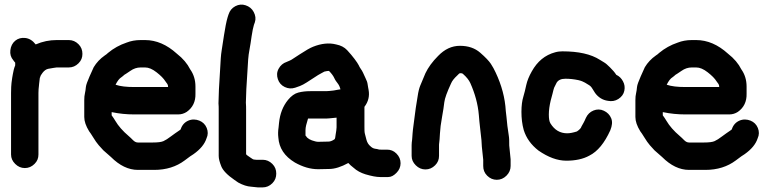

<svg xmlns="http://www.w3.org/2000/svg" viewBox="-20 -702 3339 834"><path d="M46 -418C41 -406 38 -393 36 -381L33 -364C32 -358 31 -351 30 -342C29 -333 28 -318 28 -298V-31C28 -15 34 -2 46 10C58 22 72 28 88 28C104 28 118 22 130 10C142 -2 147 -15 147 -31V-298C147 -310 148 -320 149 -328C150 -336 150 -342 151 -347L153 -364C154 -365 155 -367 155 -369C155 -371 158 -377 165 -386C172 -395 180 -401 189 -403C198 -405 205 -406 212 -407C219 -408 223 -409 226 -409H279C295 -409 309 -415 321 -427C333 -439 338 -452 338 -468C338 -484 333 -498 321 -510C309 -522 295 -528 279 -528H226C195 -528 165 -522 135 -509C122 -526 107 -535 90 -537C73 -539 58 -535 46 -525C34 -515 27 -501 25 -484C23 -467 27 -453 38 -440L44 -432C45 -432 45 -432 45 -431L46 -430Z M482 -334C490 -350 498 -361 508 -367C512 -370 516 -373 520 -377C523 -379 532 -384 546 -394C560 -404 575 -409 591 -409H610C626 -409 642 -402 660 -388C678 -374 691 -361 699 -348C702 -344 705 -340 707 -337C709 -334 710 -330 710 -326V-324H562C529 -324 502 -327 482 -334ZM562 -205H754C768 -205 780 -209 791 -216C817 -234 830 -261 829 -295V-326C829 -355 821 -380 806 -401C794 -425 775 -448 748 -469C705 -508 659 -528 610 -528H591C568 -528 548 -524 530 -517C500 -507 473 -492 449 -472C445 -468 440 -464 435 -461C415 -447 399 -430 387 -410C384 -404 378 -391 369 -370C360 -349 354 -334 353 -324C352 -314 351 -305 349 -297C347 -289 346 -279 346 -267V-194C346 -175 353 -155 367 -132C371 -127 377 -118 385 -105C393 -92 401 -80 409 -71C417 -62 424 -55 429 -49C444 -36 455 -26 462 -20C499 17 538 36 579 36H650C702 36 746 22 782 -5C802 -20 814 -29 820 -32C850 -53 869 -76 877 -101C884 -116 884 -131 878 -146C872 -161 861 -172 846 -178C831 -184 814 -185 798 -178C782 -171 771 -159 765 -141C765 -139 761 -137 754 -132C747 -127 736 -120 723 -110C710 -100 699 -93 690 -89C681 -85 666 -83 644 -83H579C572 -83 565 -86 558 -93C551 -100 545 -106 539 -111C513 -133 494 -155 481 -177C476 -186 470 -194 465 -201V-215C498 -208 531 -205 562 -205Z M931 -314 929 -253C930 -244 930 -235 930 -226V-25C930 -12 934 2 941 20C948 38 967 58 999 80C1004 84 1010 87 1015 91C1035 102 1054 108 1071 109L1100 112H1121C1137 112 1151 106 1163 94C1175 82 1180 68 1180 52C1180 36 1175 22 1163 10C1151 -2 1137 -8 1121 -8H1100H1093L1083 -9C1080 -9 1078 -11 1076 -12C1074 -13 1071 -15 1067 -18L1057 -25C1054 -27 1051 -29 1049 -32V-226C1049 -235 1049 -245 1048 -256L1050 -315L1058 -444C1059 -458 1061 -472 1064 -488C1067 -504 1070 -523 1073 -545C1076 -567 1080 -583 1083 -594L1087 -605C1092 -620 1090 -635 1082 -650C1074 -665 1062 -674 1047 -679C1032 -684 1017 -683 1002 -675C987 -667 978 -655 973 -640L969 -628C963 -608 958 -581 953 -549C948 -517 945 -495 943 -484C941 -473 940 -461 939 -449Z M1407 -87 1362 -86C1357 -86 1353 -87 1349 -88C1328 -93 1315 -101 1310 -110C1309 -112 1308 -112 1307 -113V-137C1307 -149 1311 -165 1318 -187H1396C1400 -187 1415 -188 1442 -191V-149C1442 -141 1440 -130 1438 -118C1437 -113 1437 -108 1436 -104C1435 -100 1434 -97 1433 -97C1423 -90 1414 -87 1407 -87ZM1410 32C1434 32 1462 23 1493 6C1499 13 1506 19 1515 26C1530 40 1548 49 1567 55C1594 63 1615 67 1631 67H1666C1679 67 1690 61 1702 49C1714 37 1720 23 1720 7C1720 -9 1714 -23 1702 -35C1690 -47 1677 -52 1661 -52H1636C1630 -52 1626 -52 1624 -53C1622 -54 1616 -55 1609 -56C1602 -57 1595 -61 1590 -66C1581 -73 1575 -83 1572 -94C1569 -105 1567 -114 1565 -121C1563 -128 1563 -139 1563 -153V-238C1580 -260 1586 -285 1581 -312C1580 -319 1578 -326 1577 -335C1576 -344 1573 -352 1568 -362C1563 -372 1560 -380 1557 -386C1554 -392 1551 -398 1547 -403C1543 -408 1541 -413 1538 -419C1535 -425 1529 -434 1520 -446C1511 -458 1500 -471 1488 -484C1476 -497 1460 -505 1440 -509C1409 -517 1375 -513 1340 -499C1327 -494 1308 -483 1282 -466L1259 -451C1249 -444 1242 -440 1239 -439L1225 -433C1210 -428 1198 -418 1190 -403C1182 -388 1182 -373 1187 -358C1192 -343 1202 -331 1217 -324C1232 -317 1246 -316 1262 -321C1278 -326 1290 -331 1297 -335C1304 -339 1318 -347 1337 -360C1356 -373 1370 -381 1376 -384C1382 -387 1387 -390 1389 -391C1397 -393 1404 -394 1409 -394C1420 -383 1428 -372 1432 -363C1436 -354 1442 -346 1446 -341C1450 -336 1453 -331 1455 -326C1457 -321 1458 -317 1459 -314C1454 -313 1450 -313 1446 -312C1442 -311 1436 -310 1430 -309C1424 -308 1418 -308 1412 -307C1406 -306 1395 -306 1380 -306H1328C1308 -306 1292 -304 1276 -300C1260 -296 1245 -285 1231 -268C1209 -241 1196 -208 1192 -168C1191 -162 1191 -155 1190 -148C1189 -141 1188 -133 1188 -126C1188 -119 1188 -112 1189 -105C1192 -59 1216 -23 1261 4C1295 23 1328 33 1362 33Z M2066 -141C2071 -102 2073 -77 2073 -65L2079 -8V19C2079 35 2084 49 2096 61C2108 73 2122 79 2138 79C2154 79 2168 73 2180 61C2192 49 2198 35 2198 19V-10L2192 -70C2192 -88 2192 -102 2190 -113C2188 -124 2186 -138 2184 -155C2182 -172 2181 -185 2180 -194C2179 -203 2178 -212 2177 -220C2174 -276 2159 -332 2133 -387C2127 -400 2120 -413 2112 -425C2104 -437 2089 -453 2066 -473C2043 -493 2014 -503 1978 -503C1942 -503 1911 -488 1883 -459C1858 -434 1840 -409 1828 -384L1805 -329C1801 -319 1797 -304 1794 -283C1791 -262 1788 -245 1786 -233L1776 -157C1774 -144 1773 -132 1772 -121C1771 -110 1771 -101 1770 -94C1769 -87 1768 -79 1768 -71V-25C1768 -9 1774 4 1786 16C1798 28 1812 34 1828 34C1844 34 1858 28 1870 16C1882 4 1887 -9 1887 -25V-71C1887 -73 1887 -77 1888 -83C1889 -89 1890 -102 1891 -122C1892 -142 1895 -166 1900 -193C1905 -220 1908 -241 1910 -258C1912 -275 1922 -302 1939 -339C1944 -351 1953 -362 1966 -374L1974 -382C1976 -384 1978 -384 1982 -384C1986 -384 1989 -383 1991 -381C2007 -367 2017 -354 2023 -341C2043 -296 2056 -250 2060 -202C2061 -187 2063 -167 2066 -141Z M2686 -349C2679 -362 2670 -371 2657 -377C2650 -388 2641 -398 2630 -409C2619 -420 2611 -427 2604 -431C2597 -435 2591 -439 2586 -442C2547 -467 2493 -479 2423 -479C2414 -479 2403 -478 2392 -475C2347 -463 2314 -435 2290 -392C2278 -371 2270 -351 2266 -333C2262 -315 2258 -297 2253 -281C2248 -265 2245 -243 2245 -216C2245 -189 2248 -162 2255 -137C2266 -102 2287 -73 2319 -48C2361 -19 2401 -4 2440 -4C2479 -4 2513 -11 2540 -26C2576 -44 2606 -81 2631 -136C2639 -156 2641 -173 2635 -188C2629 -203 2618 -214 2603 -221C2588 -228 2573 -228 2558 -222C2543 -216 2532 -205 2525 -190C2521 -181 2518 -174 2515 -169C2512 -164 2509 -159 2506 -153C2504 -146 2498 -139 2486 -131C2470 -126 2456 -123 2444 -123C2413 -123 2389 -137 2371 -166C2366 -174 2364 -187 2364 -205C2364 -223 2367 -244 2372 -265L2380 -295C2383 -307 2385 -316 2387 -321L2398 -343C2405 -354 2417 -360 2436 -360C2455 -360 2473 -358 2492 -354C2505 -351 2514 -347 2521 -343C2528 -339 2534 -335 2539 -332C2544 -329 2549 -324 2553 -317C2557 -310 2561 -304 2565 -298C2579 -279 2598 -267 2621 -264C2637 -261 2652 -263 2666 -272C2680 -281 2689 -293 2692 -308C2695 -323 2693 -336 2686 -349Z M2876 -334C2884 -350 2892 -361 2902 -367C2906 -370 2910 -373 2914 -377C2917 -379 2926 -384 2940 -394C2954 -404 2969 -409 2985 -409H3004C3020 -409 3036 -402 3054 -388C3072 -374 3085 -361 3093 -348C3096 -344 3099 -340 3101 -337C3103 -334 3104 -330 3104 -326V-324H2956C2923 -324 2896 -327 2876 -334ZM2956 -205H3148C3162 -205 3174 -209 3185 -216C3211 -234 3224 -261 3223 -295V-326C3223 -355 3215 -380 3200 -401C3188 -425 3169 -448 3142 -469C3099 -508 3053 -528 3004 -528H2985C2962 -528 2942 -524 2924 -517C2894 -507 2867 -492 2843 -472C2839 -468 2834 -464 2829 -461C2809 -447 2793 -430 2781 -410C2778 -404 2772 -391 2763 -370C2754 -349 2748 -334 2747 -324C2746 -314 2745 -305 2743 -297C2741 -289 2740 -279 2740 -267V-194C2740 -175 2747 -155 2761 -132C2765 -127 2771 -118 2779 -105C2787 -92 2795 -80 2803 -71C2811 -62 2818 -55 2823 -49C2838 -36 2849 -26 2856 -20C2893 17 2932 36 2973 36H3044C3096 36 3140 22 3176 -5C3196 -20 3208 -29 3214 -32C3244 -53 3263 -76 3271 -101C3278 -116 3278 -131 3272 -146C3266 -161 3255 -172 3240 -178C3225 -184 3208 -185 3192 -178C3176 -171 3165 -159 3159 -141C3159 -139 3155 -137 3148 -132C3141 -127 3130 -120 3117 -110C3104 -100 3093 -93 3084 -89C3075 -85 3060 -83 3038 -83H2973C2966 -83 2959 -86 2952 -93C2945 -100 2939 -106 2933 -111C2907 -133 2888 -155 2875 -177C2870 -186 2864 -194 2859 -201V-215C2892 -208 2925 -205 2956 -205Z"/></svg>

Font: AppleStorm
Style: Xbd
Weight: 800
Foundry: Cannot Into Space Fonts
Version: Version 1.01